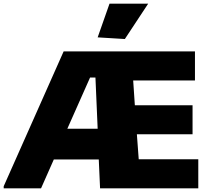

<svg xmlns="http://www.w3.org/2000/svg" viewBox="-29 -1018 1131 1038"><path d="M499 -816 563 -998H772L646 -807ZM-9 -11 315 -740H1025V-583H691L700 -449H1012V-292H711L721 -157H1043V0H512L505 -156H262L193 0H-9ZM335 -322H499L487 -599H458Z"/></svg>

Font: Encode Sans Wide
Style: ExtraBold
Weight: 800
Designer: Pablo Impallari, Andres Torresi
Foundry: Pablo Impallari, Andres Torresi
Version: Version 1.000; ttfautohint (v1.00) -l 8 -r 50 -G 200 -x 14 -